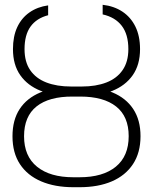

<svg xmlns="http://www.w3.org/2000/svg" viewBox="-20 -780 645 810"><path d="M286.1 -413.6H318.8Q397.9 -413.6 454.8 -389.9Q511.7 -366.2 542.2 -319.8Q572.8 -273.4 572.8 -205.6Q572.8 -135.7 541 -87.6Q509.3 -39.6 451.9 -14.9Q394.5 9.8 315.4 9.8H290Q211.4 9.8 153.6 -14.9Q95.7 -39.6 64.2 -87.4Q32.7 -135.3 32.7 -205.1Q32.7 -273.9 63 -320.1Q93.3 -366.2 150.1 -389.9Q207 -413.6 286.1 -413.6ZM318.8 -372.6H286.1Q187 -373 134.3 -331.1Q81.5 -289.1 81.5 -205.1Q81.5 -121.1 136.2 -76.7Q190.9 -32.2 289.6 -32.2H315.4Q414.1 -32.2 468.5 -76.7Q522.9 -121.1 522.9 -205.6Q522.9 -288.6 470 -330.6Q417 -372.6 318.8 -372.6ZM325.2 -415Q384.8 -415 429 -432.1Q473.1 -449.2 497.3 -484.4Q521.5 -519.5 521.5 -572.8Q521.5 -634.8 493.7 -671.1Q465.8 -707.5 413.1 -719.2V-759.8Q460.9 -754.4 496.3 -731Q531.7 -707.5 551.3 -667.7Q570.8 -627.9 570.8 -572.8Q570.8 -506.8 539.8 -462.6Q508.8 -418.5 453.4 -396.5Q397.9 -374.5 324.7 -374.5H279.8Q206.5 -375 151.4 -397Q96.2 -418.9 65.4 -462.9Q34.7 -506.8 34.7 -572.8Q34.7 -626.5 52.7 -665.3Q70.8 -704.1 104.2 -727.5Q137.7 -751 183.1 -757.3V-715.8Q134.3 -703.1 108.9 -668Q83.5 -632.8 83.5 -572.8Q83.5 -519 107.4 -484.1Q131.3 -449.2 175.5 -432.1Q219.7 -415 279.8 -415Z"/></svg>

Font: Inter ExtraLight
Style: Regular
Weight: 250
Designer: Rasmus Andersson
Foundry: rsms
Version: Version 4.001;git-66647c0bb